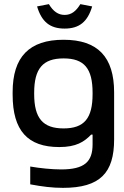

<svg xmlns="http://www.w3.org/2000/svg" viewBox="-20 -701 600 927"><path d="M41 -256V-244C41 -70 114 9 266 9C348 9 386 -16 420 -51H427V-4C427 80 388 117 275 117C230 117 172 111 126 103V189C184 200 233 206 284 206C464 206 531 133 531 -28V-255C531 -426 452 -509 287 -509C122 -509 41 -427 41 -256ZM145 -247V-253C145 -370 187 -419 287 -419C387 -419 427 -370 427 -253V-247C427 -130 387 -81 287 -81C187 -81 145 -130 145 -247ZM159 -670 216 -681C237 -646 261 -629 292 -629C325 -629 347 -647 368 -681L425 -670C403 -596 363 -563 292 -563C221 -563 181 -596 159 -670Z"/></svg>

Font: LT Wave Text Medium
Style: Regular
Weight: 500
Designer: Daniel Lyons
Version: Version 2.5 (Glyphs App)